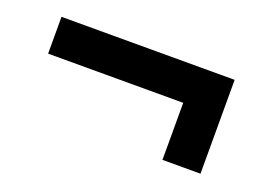

<svg xmlns="http://www.w3.org/2000/svg" viewBox="-50 -427 617 446"><g transform="rotate(20 259.0 -204.0)"><path d="M468 -88H374V-229H40V-320H468Z"/></g></svg>

Font: Kulim Park SemiBold
Style: Regular
Weight: 600
Designer: Noponies / Dale Sattler
Foundry: Noponies
Version: Version 1.000; ttfautohint (v1.8.3)